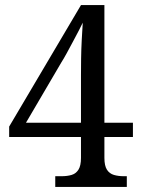

<svg xmlns="http://www.w3.org/2000/svg" viewBox="-20 -734 556 754"><path d="M197 0V-42H222Q244 -42 261 -47Q278 -52 288 -67.5Q298 -83 298 -114V-196H16V-237L298 -714H390V-252H502V-196H390V-114Q390 -83 400 -67.5Q410 -52 427.5 -47Q445 -42 466 -42H478V0ZM82 -252H298V-438Q298 -467 298.5 -503.5Q299 -540 301 -577Q303 -614 305 -645Q300 -634 289.5 -614Q279 -594 266.5 -570.5Q254 -547 242 -525Q230 -503 221 -489Z"/></svg>

Font: Noto Serif Khmer SemiCondensed
Style: Regular
Weight: 400
Width: 4
Designer: Danh Hong and the Monotype Design Team
Foundry: Monotype Imaging Inc.
Version: Version 2.004